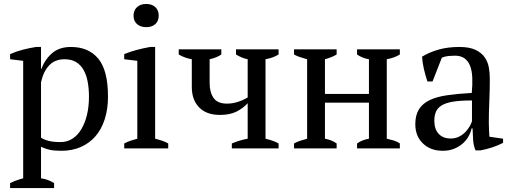

<svg xmlns="http://www.w3.org/2000/svg" viewBox="-20 -749 2582 969"><path d="M31 0ZM253 200H31V175Q65 159 97 151V-442L31 -450V-476Q63 -490 96.5 -498.5Q130 -507 162 -512H187V-400H188Q208 -451 244 -481.5Q280 -512 338 -512Q427 -512 476 -453Q525 -394 525 -261Q525 -198 508.5 -147Q492 -96 461.5 -61Q431 -26 387.5 -7Q344 12 291 12Q254 12 233 7.5Q212 3 187 -8V151Q203 153 219 158.5Q235 164 253 175ZM306 -450Q257 -450 228 -419Q199 -388 187 -334V-54Q205 -43 227.5 -37.5Q250 -32 286 -32Q319 -32 345.5 -49Q372 -66 390.5 -97Q409 -128 419 -169.5Q429 -211 429 -261Q429 -302 422.5 -336.5Q416 -371 401.5 -396.5Q387 -422 363.5 -436Q340 -450 306 -450Z M607 0ZM829 0H607V-25Q622 -33 638 -38.5Q654 -44 673 -49V-442L607 -450V-476Q636 -488 670 -497Q704 -506 738 -512H763V-49Q783 -44 799 -38.5Q815 -33 829 -25ZM654 -670Q654 -697 671.5 -713Q689 -729 718 -729Q747 -729 764 -713Q781 -697 781 -670Q781 -643 764 -627.5Q747 -612 718 -612Q689 -612 671.5 -627.5Q654 -643 654 -670Z M882 -500H1097V-474Q1087 -467 1072 -460.5Q1057 -454 1038 -450V-330Q1038 -283 1058 -254.5Q1078 -226 1125 -226Q1153 -226 1179.5 -234.5Q1206 -243 1230 -257V-450Q1200 -456 1171 -474V-500H1386V-474Q1359 -457 1320 -450V-49Q1340 -44 1356 -38.5Q1372 -33 1386 -25V0H1150V-25Q1191 -42 1230 -49V-228Q1206 -202 1173 -185.5Q1140 -169 1090 -169Q1022 -169 985 -207Q948 -245 948 -310V-450Q910 -457 882 -474Z M1679 0H1464V-25Q1478 -33 1495 -38.5Q1512 -44 1530 -49V-450Q1512 -455 1495 -460.5Q1478 -466 1464 -474V-500H1679V-474Q1656 -460 1620 -450V-275H1842V-450Q1807 -456 1782 -474V-500H1998V-474Q1971 -457 1932 -450V-49Q1950 -45 1967 -40Q1984 -35 1998 -25V0H1782V-25Q1807 -43 1842 -49V-231H1620V-49Q1640 -45 1654 -39Q1668 -33 1679 -25Z M2076 0ZM2447 -131Q2447 -109 2448 -93Q2449 -77 2450 -59L2519 -49V-28Q2494 -15 2463.5 -5Q2433 5 2405 10H2380Q2370 -13 2368 -40.5Q2366 -68 2365 -101H2360Q2356 -81 2344.5 -60.5Q2333 -40 2314.5 -24Q2296 -8 2271 2Q2246 12 2214 12Q2153 12 2114.5 -25Q2076 -62 2076 -122Q2076 -168 2094.5 -197.5Q2113 -227 2149 -244Q2185 -261 2238 -268.5Q2291 -276 2361 -280Q2365 -323 2363.5 -357.5Q2362 -392 2352.5 -416.5Q2343 -441 2324.5 -454.5Q2306 -468 2276 -468Q2262 -468 2244.5 -466.5Q2227 -465 2210 -458L2163 -338H2137Q2127 -368 2119.5 -400Q2112 -432 2110 -463Q2148 -486 2194.5 -499Q2241 -512 2298 -512Q2349 -512 2379.5 -497.5Q2410 -483 2426 -460Q2442 -437 2447 -409Q2452 -381 2452 -353Q2452 -293 2449.5 -237.5Q2447 -182 2447 -131ZM2254 -50Q2279 -50 2298 -60Q2317 -70 2330 -84Q2343 -98 2351 -112.5Q2359 -127 2362 -137V-242Q2304 -242 2267 -236Q2230 -230 2209 -217Q2188 -204 2180 -184.5Q2172 -165 2172 -140Q2172 -97 2194 -73.5Q2216 -50 2254 -50Z"/></svg>

Font: PT Serif
Style: Regular
Weight: 400
Designer: A.Korolkova, O.Umpeleva, V.Yefimov
Foundry: ParaType Ltd
Version: Version 1.000W OFL; ttfautohint (v1.6)